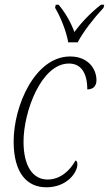

<svg xmlns="http://www.w3.org/2000/svg" viewBox="-20 -786 463 816"><path d="M270 -606H310C336 -654 375 -704 420 -753L423 -766H409C363 -730 324 -688 296 -650C282 -689 258 -732 229 -766H217L214 -753C239 -711 262 -652 270 -606ZM177 10C265 10 309 -53 309 -88C309 -96 306 -103 301 -104C278 -62 237 -23 182 -23C121 -23 80 -78 80 -184C80 -311 155 -516 273 -516C325 -516 351 -475 351 -406C376 -406 390 -421 390 -445C390 -494 354 -546 278 -546C129 -546 38 -337 38 -185C38 -50 95 10 177 10Z"/></svg>

Font: Noto Serif Condensed ExtraLight
Style: Italic
Weight: 200
Width: 3
Italic angle: -12°
Designer: Monotype Design Team
Foundry: Monotype Imaging Inc.
Version: Version 2.013